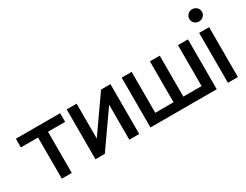

<svg xmlns="http://www.w3.org/2000/svg" viewBox="-72 -1226 2208 1720"><g transform="rotate(-30 1032.5 -365.5)"><path d="M185.5 0V-425.8H7.8V-515.6H465.8V-425.8H288.6V0Z M986.3 0H883.8V-359.9H882.8L630.4 0H533.7V-515.6H636.2V-155.8H637.2L889.2 -515.6H986.3Z M1102.5 -515.6H1205.6V-92.3H1394.5V-515.6H1496.1V-92.3H1684.6V-515.6H1788.1V0H1102.5Z M1903.8 0V-515.6H2006.8V0ZM1955.1 -604.5Q1927.7 -604.5 1908.9 -622.8Q1890.1 -641.1 1890.1 -667.5Q1890.1 -694.3 1908.9 -712.6Q1927.7 -731 1955.1 -731Q1982.4 -731 2001.5 -712.6Q2020.5 -694.3 2020.5 -667.5Q2020.5 -641.1 2001.5 -622.8Q1982.4 -604.5 1955.1 -604.5Z"/></g></svg>

Font: Inter Display Medium
Style: Regular
Weight: 500
Designer: Rasmus Andersson
Foundry: rsms
Version: Version 4.001;git-9221beed3